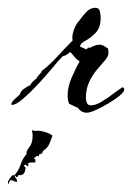

<svg xmlns="http://www.w3.org/2000/svg" viewBox="-29 -300 340 494"><path d="M195 -10Q180 -10 172 -22L149 -33Q145 -42 145 -55Q145 -76 155.5 -100.5Q166 -125 176 -142Q169 -146 164 -152Q159 -158 154 -164L151 -166Q147 -162 142 -159Q137 -156 132 -155Q123 -146 106 -125.5Q89 -105 69 -83.5Q49 -62 30.5 -46Q12 -30 1 -30L0 -32Q1 -38 9.5 -45.5Q18 -53 22 -57Q24 -65 32 -71Q40 -77 47 -80H48L54 -89L59 -92L58 -93L65 -98Q67 -103 71 -107Q75 -111 78 -115V-117Q100 -134 118.5 -154.5Q137 -175 157 -195L158 -196L157 -202Q157 -213 162.5 -226.5Q168 -240 175 -247Q182 -257 192.5 -268.5Q203 -280 216 -280Q226 -280 228 -270.5Q230 -261 230 -254Q230 -229 217 -215.5Q204 -202 190.5 -195Q177 -188 177 -180L193 -173L199 -178L200 -177H202Q208 -180 214 -182.5Q220 -185 227 -185Q233 -185 239 -181.5Q245 -178 249 -175L250 -166Q251 -157 242.5 -146.5Q234 -136 222 -122.5Q210 -109 201 -90.5Q192 -72 192 -48Q192 -42 194.5 -35.5Q197 -29 205 -29Q217 -29 232 -38Q247 -47 262 -58.5Q277 -70 287 -76L291 -71Q291 -64 279 -54Q267 -44 250 -34Q233 -24 217.5 -17Q202 -10 195 -10ZM-7 174 -9 168Q-4 158 3 151H8Q19 139 24 123.5Q29 108 39 97Q38 89 46.5 78.5Q55 68 55 49Q55 46 54.5 42.5Q54 39 53 35L62 37Q70 35 84.5 39Q99 43 106 49Q102 61 97.5 71Q93 81 82 88L79 95L72 97L71 102L67 101L60 105L59 109L62 110V118H49L42 121L45 125L41 128L38 124H34L33 127L37 132Q36 136 35 140.5Q34 145 31 148L23 151L19 150L17 154L13 156L10 151L9 155L14 161L15 168Q11 168 7 166Q3 164 -2 163Q-4 165 -5 168.5Q-6 172 -7 174Z"/></svg>

Font: Kolker Brush
Style: Regular
Weight: 400
Designer: Robert E. Leuschke
Foundry: Robert E. Leuschke
Version: Version 1.010; ttfautohint (v1.8.3)